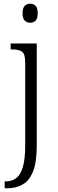

<svg xmlns="http://www.w3.org/2000/svg" viewBox="-20 -769 312 1029"><path d="M142 -647Q125 -647 113 -658Q101 -669 101 -698Q101 -727 113 -738Q125 -749 142 -749Q159 -749 170.5 -738Q182 -727 182 -698Q182 -669 170.5 -658Q159 -647 142 -647ZM5 240V203H12Q44 203 67 185.5Q90 168 102.5 126Q115 84 115 11V-432Q115 -480 98.5 -492Q82 -504 46 -504H37V-536H177V10Q177 100 157 150Q137 200 101 220Q65 240 19 240Z"/></svg>

Font: Noto Serif Ethiopic SemiCondensed Light
Style: Regular
Weight: 300
Width: 4
Designer: Monotype Design Team
Foundry: Monotype Imaging Inc.
Version: Version 2.102; ttfautohint (v1.8.4.7-5d5b)